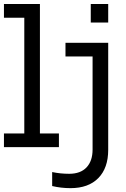

<svg xmlns="http://www.w3.org/2000/svg" viewBox="-20 -745 640 972"><path d="M527.8 13.7Q527.8 105.5 477.8 156.5Q427.7 207.5 336.9 207.5Q289.1 207.5 244.1 196.8V126Q285.6 134.8 330.1 134.8Q387.7 134.8 418.2 102.3Q448.7 69.8 448.7 12.2V-459H311.5V-528.3H527.8ZM439.5 -630.9V-724.6H527.8V-630.9ZM182.1 -69.3H278.3V0H0V-69.3H103V-655.3H0V-724.6H182.1Z"/></svg>

Font: Liberation Mono
Style: Regular
Weight: 400
Monospace: yes
Designer: Steve Matteson
Foundry: Ascender Corporation
Version: Version 2.1.5